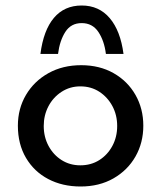

<svg xmlns="http://www.w3.org/2000/svg" viewBox="-20 -668 585 698"><path d="M45 -211Q45 -273 74.5 -323Q104 -373 156 -402Q208 -431 275 -431Q342 -431 393 -402Q444 -373 472.5 -323Q501 -273 501 -211Q501 -149 472.5 -99Q444 -49 392.5 -19.5Q341 10 273 10Q207 10 155.5 -17Q104 -44 74.5 -94Q45 -144 45 -211ZM139 -210Q139 -170 156.5 -137.5Q174 -105 204 -86Q234 -67 272 -67Q311 -67 341 -86Q371 -105 388.5 -137.5Q406 -170 406 -210Q406 -250 388.5 -282.5Q371 -315 341 -334.5Q311 -354 272 -354Q234 -354 203.5 -334Q173 -314 156 -281.5Q139 -249 139 -210ZM277 -648Q340 -648 379 -602Q418 -556 429 -472H365Q359 -520 337.5 -552Q316 -584 277 -584Q238 -584 217.5 -552Q197 -520 191 -472H127Q138 -558 176 -603Q214 -648 277 -648Z"/></svg>

Font: Synthetic
Style: Regular
Weight: 400
Designer: Santiago Orozco
Foundry: Typemade
Version: Version 2.000; ttfautohint (v1.8.4.7-5d5b)